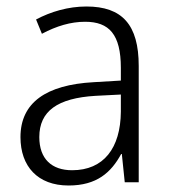

<svg xmlns="http://www.w3.org/2000/svg" viewBox="-20 -561 523 591"><path d="M246 -541C190 -541 136 -525 91 -501L109 -457C154 -481 198 -494 242 -494C316 -494 352 -455 352 -352V-313L268 -308C122 -300 43 -245 43 -139C43 -49 96 10 191 10C278 10 322 -30 353 -87H355L364 0H407V-358C407 -485 356 -541 246 -541ZM274 -266 352 -270V-217C351 -105 299 -37 202 -37C139 -37 101 -72 101 -139C101 -219 157 -259 274 -266Z"/></svg>

Font: Noto Sans Telugu SemiCondensed Light
Style: Regular
Weight: 300
Width: 4
Designer: Jelle Bosma - Monotype Design Team
Foundry: Monotype Imaging Inc.
Version: Version 2.005